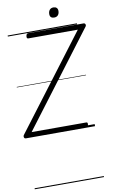

<svg xmlns="http://www.w3.org/2000/svg" viewBox="-183 -1279 1110 1857"><g transform="rotate(-10 372.0 -350.5)"><path d="M0 0Q-8 0 -12.5 -5.5Q-17 -11 -17.5 -19Q-18 -27 -13 -35L678 -948H192Q183 -948 179.5 -954Q176 -960 178 -973Q180 -986 185.5 -992Q191 -998 200 -998H743Q756 -998 760.5 -986Q765 -974 756 -963L66 -50H601Q611 -50 614 -44.5Q617 -39 615 -26Q613 -12 607.5 -6Q602 0 593 0ZM474 -1103Q454 -1103 443 -1113Q432 -1123 432 -1144Q432 -1169 445 -1185Q458 -1201 483 -1201Q502 -1201 513.5 -1190.5Q525 -1180 525 -1159Q525 -1134 512 -1118.5Q499 -1103 474 -1103ZM0 490H680V500H0ZM0 -20H680V0H0ZM0 -505H680V-500H0ZM0 -1010H680V-1000H0Z"/></g></svg>

Font: Playwrite ZA Guides
Style: Regular
Weight: 400
Designer: Veronika Burian, José Scaglione
Foundry: TypeTogether
Version: Version 1.003